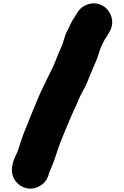

<svg xmlns="http://www.w3.org/2000/svg" viewBox="-20 -875 737 1142"><path d="M215.5 232C242.5 216.7 260.3 194.3 269 165C270.8 156.7 271.4 154.4 275 146C291.9 109.4 310.5 57.5 324 13C345.4 -47.5 371.2 -106.4 396 -166C412.5 -207.2 434.2 -247.7 450 -288C464 -320.6 483.2 -349.7 497 -382C510.8 -415.1 526.4 -451.9 540 -486C555.2 -516.4 565.4 -548 576 -584C584.6 -601.2 592.4 -621.3 602 -638C602 -638.7 602.3 -639.3 603 -640C613.5 -655 623.8 -670.5 632 -687C666.5 -747 638 -813.5 592.5 -840C532.9 -874.7 466.2 -844.4 440 -800L435 -791C424.4 -772.5 413.1 -759.3 403 -739C395.5 -725.1 392.5 -714.2 385 -701L378 -687C363.9 -661.3 357.5 -621.1 344 -594L338 -580C334 -572 329.7 -562 325 -550L315 -524C302.7 -491.9 289.6 -463.2 274 -434C259.9 -407.8 246.2 -375.3 231 -345C209.5 -304.2 191.3 -250.8 172 -208C156.4 -172.5 144.5 -135.6 129 -102C113.9 -66.1 97 -10.9 84 28C62.3 71.5 32.9 132.7 64.5 189.5C90.1 235.6 154.2 266.8 215.5 232Z"/></svg>

Font: Smoothie
Style: Blk
Weight: 900
Foundry: Cannot Into Space Fonts
Version: Version 0.8